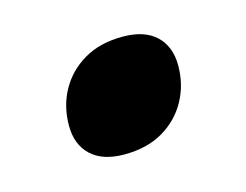

<svg xmlns="http://www.w3.org/2000/svg" viewBox="-42 -397 377 294"><g transform="rotate(-15 146.5 -250.5)"><path d="M169 -338Q203.5 -338 221.8 -320.8Q240 -303.5 240 -273.5Q240 -243 226.2 -218Q212.5 -193 187 -178Q161.5 -163 125.5 -163Q91 -163 72.8 -180.2Q54.5 -197.5 54.5 -227.5Q54.5 -258 68.2 -283Q82 -308 107.5 -323Q133 -338 169 -338Z"/></g></svg>

Font: Newsreader 9pt SemiBold
Style: Italic
Weight: 600
Italic angle: -17°
Designer: Hugues Gentile
Foundry: Production Type
Version: Version 1.003